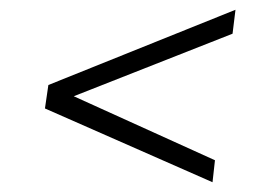

<svg xmlns="http://www.w3.org/2000/svg" viewBox="-20 -546 540 393"><path d="M420 -218 131 -349 456 -477 462 -526 79 -372 72 -324 415 -173Z"/></svg>

Font: United Sans Thin
Style: Italic
Weight: 100
Italic angle: -8°
Designer: Pablo Impallari, Rodrigo Fuenzalida (Modified by Dan O. Williams)
Version: Version 1.000;PS 001.000;hotconv 1.0.88;makeotf.lib2.5.64775